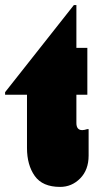

<svg xmlns="http://www.w3.org/2000/svg" viewBox="-60 -718 388 754"><path d="M230 -698H240V-530H283V-346H240V-235Q240 -207 263 -207Q271 -207 283 -211H288V-107Q288 -51 255 -17.5Q222 16 176 16Q107 16 76.5 -27Q46 -70 46 -137V-346H-40V-356Z"/></svg>

Font: FFF_tuoi-tre Text
Style: Regular
Weight: 700
Designer: bBox Type GmbH
Foundry: bBox Type GmbH
Version: Version 1.001